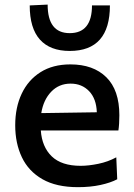

<svg xmlns="http://www.w3.org/2000/svg" viewBox="-20 -782 567 814"><path d="M310.5 11.5Q219 11.5 160 -22.2Q101 -56 72.8 -115.2Q44.5 -174.5 44.5 -251Q44.5 -326.5 72 -384.8Q99.5 -443 151.8 -476Q204 -509 278.5 -509Q375.5 -509 430.8 -454.5Q486 -400 486 -293.5Q486 -255.5 482 -229H153Q158 -159 199.5 -119Q241 -79 322 -79Q355.5 -79 396.8 -87.5Q438 -96 473 -115L477 -22Q448.5 -7 405.8 2.2Q363 11.5 310.5 11.5ZM279.5 -427.5Q230 -427.5 197 -393Q164 -358.5 155 -302.5L390.5 -306Q388.5 -363.5 357.8 -395.5Q327 -427.5 279.5 -427.5ZM275.5 -566Q192.5 -566 149.2 -614.2Q106 -662.5 106 -759L182 -762.5Q182 -641.5 275.5 -641.5Q370 -641.5 370 -759H446Q446 -566 275.5 -566Z"/></svg>

Font: Heraclito Medium
Style: Regular
Weight: 500
Designer: Kostas Bartsokas (font) & Cristiano Sobral (main changes)
Foundry: Kostas Bartsokas (font) & Cristiano Sobral (main changes)
Version: Version 1.00;July 8, 2020;FontCreator 13.0.0.2655 64-bit